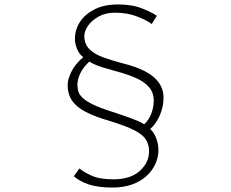

<svg xmlns="http://www.w3.org/2000/svg" viewBox="-20 -790 1040 863"><path d="M662 -682Q643 -697 598.5 -715Q554 -733 496 -733Q456 -733 425 -716.5Q394 -700 376.5 -675.5Q359 -651 359 -628Q359 -591 383 -568Q407 -545 447 -531Q487 -517 533 -505Q593 -490 633 -469Q673 -448 694 -418.5Q715 -389 715 -351Q715 -310 698.5 -272Q682 -234 655 -210Q670 -198 681 -171.5Q692 -145 692 -115Q692 -82 678 -52Q664 -22 637.5 2Q611 26 572.5 39.5Q534 53 485 53Q421 53 379 39Q337 25 312 2L337 -33Q355 -17 391.5 -0.5Q428 16 490 16Q566 16 608 -21.5Q650 -59 650 -110Q650 -140 636 -162.5Q622 -185 584 -204.5Q546 -224 474 -246Q405 -266 363.5 -288Q322 -310 303 -339Q284 -368 284 -408Q284 -432 300 -466Q316 -500 354 -533Q335 -547 325.5 -572Q316 -597 317 -617Q317 -657 339.5 -691.5Q362 -726 405 -748Q448 -770 511 -770Q574 -770 619 -752Q664 -734 685 -719ZM328 -409Q328 -394 332 -379.5Q336 -365 351 -350.5Q366 -336 397.5 -320.5Q429 -305 483 -288Q532 -272 560.5 -261.5Q589 -251 604.5 -244Q620 -237 628 -231Q650 -252 660.5 -280.5Q671 -309 671 -337Q671 -374 650 -398Q629 -422 595 -437.5Q561 -453 522 -464Q483 -475 445.5 -486Q408 -497 381 -513Q352 -485 340 -458.5Q328 -432 328 -409Z"/></svg>

Font: Noto Sans KR Thin ExtraLight
Style: Regular
Weight: 250
Version: Version 2.004-H2;hotconv 1.0.118;makeotfexe 2.5.65603